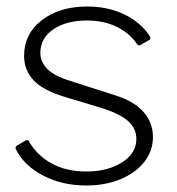

<svg xmlns="http://www.w3.org/2000/svg" viewBox="-20 -560 544 590"><path d="M339 -477.5C365.7 -464.5 386.7 -446.3 402 -423C403.3 -421.7 405 -420.8 407 -420.5C409 -420.2 410.7 -420.7 412 -422L440 -438C442.7 -440.7 443 -444 441 -448C421.7 -477.3 395.2 -500 361.5 -516C327.8 -532 290 -540 248 -540C191.3 -540 144.8 -526 108.5 -498C72.2 -470 54 -433.3 54 -388C54 -359.3 63.7 -334.5 83 -313.5C102.3 -292.5 135.7 -275 183 -261L286 -230C326 -218 354.8 -204.3 372.5 -189C390.2 -173.7 399 -155 399 -133C399 -103.7 384.3 -79.7 355 -61C325.7 -42.3 289 -33 245 -33C204.3 -33 169 -41.2 139 -57.5C109 -73.8 85.3 -97 68 -127C67.3 -128.3 65.8 -129.2 63.5 -129.5C61.2 -129.8 59.3 -129.3 58 -128L31 -112C27.7 -109.3 27 -105.7 29 -101C45.7 -67.7 73.5 -40.8 112.5 -20.5C151.5 -0.2 195.7 10 245 10C283.7 10 318.5 3.7 349.5 -9C380.5 -21.7 405 -39.3 423 -62C441 -84.7 450 -110.3 450 -139C450 -168.3 440.2 -194.2 420.5 -216.5C400.8 -238.8 371 -256 331 -268L197 -311C162.3 -321.7 138.2 -334.3 124.5 -349C110.8 -363.7 104 -379.7 104 -397C104 -427.7 117.3 -452 144 -470C170.7 -488 205 -497 247 -497C281.7 -497 312.3 -490.5 339 -477.5Z"/></svg>

Font: Libre Franklin ExtraLight
Style: Regular
Weight: 275
Designer: Pablo Impallari, Rodrigo Fuenzalida
Foundry: Impallari Type
Version: Version 1.002; ttfautohint (v1.5)